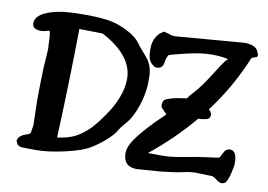

<svg xmlns="http://www.w3.org/2000/svg" viewBox="-73 -783 1262 903"><g transform="rotate(10 558.0 -331.5)"><path d="M683.1 -548.3Q673.8 -530.8 671.4 -512.2Q667 -481.4 638.7 -481.4Q638.2 -481.4 637.7 -481.4Q626.5 -481.4 610.6 -498Q594.7 -514.6 594.7 -557.6V-565.4Q594.7 -612.3 625 -641.1L643.6 -654.3Q645 -653.8 646 -653.3L669.9 -647Q680.2 -641.6 700.2 -641.6L1024.9 -668H1025.4Q1076.2 -668 1089.8 -642.6Q1097.7 -627.9 1097.7 -620.1Q1097.7 -614.3 1092.8 -611.8L1076.2 -605.5L1070.8 -604.5Q1010.7 -457.5 915 -330.6Q925.8 -322.3 928.2 -311H929.7L929.2 -305.2Q928.7 -287.6 910.4 -283.2Q892.1 -278.8 873 -278.3Q782.7 -170.9 668.5 -78.6Q691.9 -78.1 736.6 -78.1Q781.2 -78.1 842.3 -90.3Q903.3 -102.5 949.7 -107.9Q996.1 -113.3 1002.4 -115.7Q1006.3 -118.7 1016.4 -140.4Q1026.4 -162.1 1046.9 -162.1Q1079.1 -162.1 1079.1 -100.6Q1079.1 -86.9 1070.3 -50.8Q1061.5 -14.6 1048.8 -2.9L1036.1 1H1035.2Q1022.5 1 1008.1 -10.5Q993.7 -22 985.8 -23.9L907.2 -26.4Q877.9 -26.4 845.7 -18.6Q813.5 -10.7 738.3 -2.9L628.9 4.9Q564.5 4.9 564.5 -61Q564.5 -90.8 591.8 -129.6Q619.1 -168.5 673.8 -225.1L722.2 -272.5L694.3 -301.3L692.4 -313V-313.5Q692.4 -335.4 709.5 -342.8Q726.6 -350.1 758.8 -356.9L805.2 -363.8Q808.6 -373 835.2 -401.4Q861.8 -429.7 903.1 -495.1Q944.3 -560.5 952.1 -568.4L962.4 -578.6Q930.7 -586.9 883.1 -586.9Q835.4 -586.9 765.6 -570.6Q695.8 -554.2 683.1 -548.3ZM360.4 -595.2 249.5 -597.2Q246.1 -334.5 234.9 -76.2Q282.7 -82.5 316.7 -98.4Q350.6 -114.3 390.1 -153.8Q511.2 -293 511.2 -404.8Q511.2 -516.6 360.4 -595.2ZM612.3 -430.7V-396.5Q609.4 -341.8 589.4 -285.9Q569.3 -230 544.9 -202.9Q520.5 -175.8 509.8 -156.7Q499 -137.7 468.8 -110.4Q438.5 -83 401.4 -60.1Q364.3 -37.1 284.7 -19Q205.1 -1 147.5 -1Q89.8 -1 77.1 -2.4Q64.5 -3.9 56.6 -13.2L49.3 -29.8L56.6 -45.9Q71.3 -60.1 89.4 -64.9Q107.4 -69.8 109.4 -78.1L115.2 -112.8L112.3 -233.9Q112.3 -288.6 115.2 -383.8L121.1 -476.6L118.2 -536.6Q118.7 -536.6 116.5 -550.8Q114.3 -564.9 111.8 -564.7Q109.4 -564.5 96.7 -560.8Q84 -557.1 73.2 -557.1Q31.2 -557.1 31.2 -586.4Q31.2 -637.2 136.2 -659.2Q179.2 -668 261.5 -668Q343.8 -668 387.7 -659.2Q431.6 -650.4 473.1 -627.9Q514.6 -605.5 530.3 -583.5Q545.9 -561.5 579.1 -524.4Q612.3 -487.3 612.3 -430.7Z"/></g></svg>

Font: Drukaatie burti
Style: Demi
Weight: 600
Version: Version 0.14